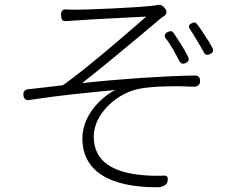

<svg xmlns="http://www.w3.org/2000/svg" viewBox="-20 -765 1020 811"><path d="M442 -561C377 -506 305 -447 246 -405C203 -400 148 -393 99 -388C84 -386 77 -377 79 -362C81 -346 90 -340 106 -343C229 -362 362 -375 467 -385C409 -356 328 -279 328 -181C328 -45 438 27 647 26C661 26 684 18 687 4C691 -15 689 -25 669 -23C639 -22 603 -22 557 -28C466 -41 376 -77 376 -188C376 -287 480 -378 579 -392C631 -400 710 -403 796 -399C813 -398 825 -405 825 -422C825 -438 819 -446 803 -446C732 -445 655 -441 578 -436C493 -430 408 -423 327 -414C413 -481 582 -622 656 -685C660 -689 666 -693 673 -697C687 -707 686 -720 674 -733C666 -742 658 -747 646 -744C637 -742 627 -741 616 -740C562 -733 349 -724 306 -724C290 -724 276 -724 263 -725C243 -727 237 -719 238 -699C239 -681 244 -674 262 -676C276 -677 291 -678 307 -679C351 -683 552 -692 598 -695C566 -668 508 -616 442 -561ZM744 -579C734 -595 723 -611 714 -625C707 -635 700 -635 689 -630C675 -623 672 -614 681 -602C692 -588 701 -572 711 -557C720 -540 729 -524 737 -508C743 -496 753 -493 765 -499C777 -505 780 -514 774 -526C765 -544 755 -562 744 -579ZM845 -616C834 -633 823 -649 813 -662C807 -671 800 -672 790 -667C777 -661 774 -653 783 -641C793 -626 803 -610 812 -594C822 -577 832 -561 841 -544C847 -532 856 -531 868 -537C880 -543 883 -551 877 -563C868 -581 856 -599 845 -616Z"/></svg>

Font: GenSenRounded2 TW L
Style: Regular
Weight: 300
Version: Version 2.100;PS 2.1;hotconv 16.6.51;makeotf.lib2.5.65220 DE